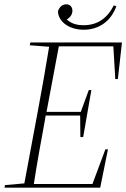

<svg xmlns="http://www.w3.org/2000/svg" viewBox="-20 -871 586 891"><path d="M118 -661 208 -654C192 -557 175 -459 157 -363L93 -20L3 -12L1 0H445L481 -178H469L409 -17H137C152 -115 170 -213 188 -311L192 -335H352L353 -235H366L404 -453H392L355 -352H196L253 -656H506L515 -504H527L546 -674H121ZM368 -733C438 -733 494 -771 520 -842L508 -846C478 -786 432 -754 368 -754C336 -754 309 -762 290 -781C306 -790 316 -804 316 -821C316 -840 304 -851 287 -851C269 -851 254 -837 249 -818C251 -768 304 -733 368 -733Z"/></svg>

Font: Source Serif 4 Display Light
Style: Italic
Weight: 300
Italic angle: -12°
Designer: Frank Grießhammer
Foundry: Adobe Systems Incorporated
Version: Version 4.004;hotconv 1.0.117;makeotfexe 2.5.65602